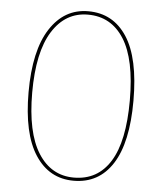

<svg xmlns="http://www.w3.org/2000/svg" viewBox="-51 -736 667 790"><g transform="rotate(5 282.5 -341.0)"><path d="M499 -340Q499 -167 442.5 -79Q386 9 282 9Q181 9 123.5 -79Q66 -167 66 -338Q66 -510 124.5 -600.5Q183 -691 282 -691Q385 -691 442 -603.5Q499 -516 499 -340ZM81 -338Q81 -173 134.5 -88.5Q188 -4 282 -4Q380 -4 432 -87.5Q484 -171 484 -340Q484 -510 431 -593.5Q378 -677 282 -677Q189 -677 135 -591Q81 -505 81 -338Z"/></g></svg>

Font: Fira Sans Compressed Hair
Style: Regular
Weight: 100
Width: 1
Designer: bBox Type GmbH & Carrois Corporate GbR & Edenspiekermann AG
Foundry: bBox Type GmbH & Carrois Corporate GbR & Edenspiekermann AG
Version: Version 4.301